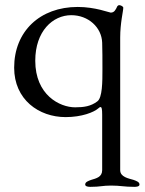

<svg xmlns="http://www.w3.org/2000/svg" viewBox="-20 -441 562 746"><path d="M257 -382C323 -382 375 -335 377 -275C378 -250 378 -207 378 -171C378 -124 378 -61 358 -47C333 -28 306 -24 272 -24C212 -24 117 -72 117 -205C117 -320 185 -382 257 -382ZM410 -392C405 -392 350 -414 282 -414C135 -414 35 -319 35 -178C35 -54 131 14 235 14C298 14 345 -5 362 -20C365 -23 368 -25 371 -25C375 -25 377 -18 377 5V220C377 247 354 252 334 258C323 262 311 266 311 276C311 284 324 285 331 285C371 285 377 280 412 280C448 280 462 285 502 285C510 285 522 284 522 276C522 266 510 262 499 258C479 252 447 247 447 220V-295C447 -352 459 -398 459 -411C459 -416 449 -421 443 -421C440 -421 437 -418 436 -417C429 -402 424 -392 410 -392Z"/></svg>

Font: EB Garamond 12
Style: Regular
Weight: 400
Version: Version 0.016+